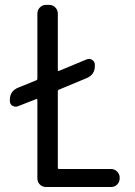

<svg xmlns="http://www.w3.org/2000/svg" viewBox="-20 -750 540 770"><path d="M52.7 -324.2Q41 -319.3 30.3 -325.7Q19.5 -332 19.5 -344.7V-349.6Q19.5 -384.8 52.7 -398.4L125 -427.7Q129.9 -429.7 129.9 -434.6V-695.3Q129.9 -710 140.1 -720.2Q150.4 -730.5 165 -730.5H176.8Q191.4 -730.5 201.7 -720.2Q211.9 -710 211.9 -695.3V-468.8Q211.9 -463.9 216.8 -465.8L327.1 -511.7Q338.9 -516.6 349.6 -509.8Q360.4 -502.9 360.4 -490.2V-485.4Q360.4 -450.2 327.1 -436.5L216.8 -390.6Q211.9 -388.7 211.9 -383.8V-77.1Q211.9 -72.3 216.8 -72.3H424.8Q439.5 -72.3 449.7 -62Q460 -51.8 460 -37.1V-35.2Q460 -20.5 450.2 -10.3Q440.4 0 424.8 0H165Q150.4 0 140.1 -9.8Q129.9 -19.5 129.9 -35.2V-349.6Q129.9 -351.6 127.9 -352.5Q126 -353.5 125 -352.5Z"/></svg>

Font: Rounded-L Mgen+ 2m regular
Style: Regular
Weight: 400
Designer: [Source Han Sans]
Ryoko NISHIZUKA  (kana & ideographs); Paul D. Hunt (Latin, Greek & Cyrillic); Wenlong ZHANG  (bopomofo
Version: Version 1.059.20150602